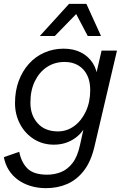

<svg xmlns="http://www.w3.org/2000/svg" viewBox="-26 -763 659 998"><path d="M213 215Q170 215 132.5 203.5Q95 192 66.5 171Q38 150 19.5 120.5Q1 91 -6 54L74 26Q85 82 117.5 113.5Q150 145 219 145Q257 145 291 131.5Q325 118 351 84.5Q377 51 390 -10L415 -123L428 -135Q413 -80 365 -45.5Q317 -11 254 -11Q196 -11 150 -40Q104 -69 78 -118.5Q52 -168 52 -227Q52 -290 71 -341.5Q90 -393 124 -431Q158 -469 204.5 -489.5Q251 -510 305 -510Q356 -510 394.5 -490.5Q433 -471 456 -435.5Q479 -400 481 -352L466 -344L502 -500H582L465 -1Q447 76 410.5 123.5Q374 171 324 193Q274 215 213 215ZM275 -80Q322 -80 360 -108Q398 -136 420.5 -184.5Q443 -233 443 -295Q443 -340 427 -372.5Q411 -405 381 -423Q351 -441 310 -441Q258 -441 218 -414.5Q178 -388 155 -340.5Q132 -293 132 -229Q132 -164 170 -122Q208 -80 275 -80ZM181 -576 333 -743H423L499 -576H430L370 -690L259 -576Z"/></svg>

Font: Work Sans
Style: Italic
Weight: 400
Italic angle: -13°
Designer: Wei Huang
Foundry: Wei Huang
Version: Version 2.012